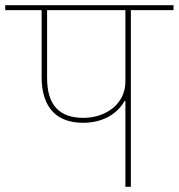

<svg xmlns="http://www.w3.org/2000/svg" viewBox="-40 -718 687 738"><path d="M442 0H463V-679H627V-698H-20V-679H120V-422C120 -300 182 -246 279 -246C354 -246 410 -279 439 -330H442ZM141 -418V-679H442V-404C442 -318 366 -265 281 -265C190 -265 141 -312 141 -418Z"/></svg>

Font: IBM Plex Devanagari Thin
Style: Regular
Weight: 100
Designer: Mike Abbink, Paul van der Laan, Pieter van Rosmalen, Erin McLaughlin
Foundry: Bold Monday
Version: Version 1.0